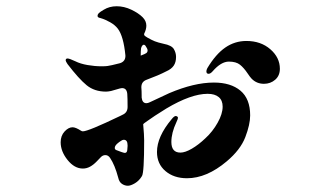

<svg xmlns="http://www.w3.org/2000/svg" viewBox="-20 -556 1040 614"><path d="M780 -187Q780 -158 764.5 -117.5Q749 -77 705 -40Q641 14 578 14Q536 14 509 -9Q482 -32 482 -70Q482 -119 529 -175Q537 -185 542 -185Q544 -185 546.5 -183.5Q549 -182 549 -180Q549 -175 544 -165Q528 -131 528 -102Q528 -68 557 -68Q572 -68 593.5 -80.5Q615 -93 637 -114Q660 -135 676 -163.5Q692 -192 692 -215Q692 -235 679.5 -245.5Q667 -256 644 -256Q591 -256 512 -209Q470 -183 451 -169Q438 -160 438 -159V-157Q441 -124 441 -107Q441 -4 434 7Q425 22 411.5 30Q398 38 389 38Q379 38 370 32Q361 26 358 12Q347 -29 332 -51Q326 -60 317 -60Q309 -60 303 -54Q300 -51 289.5 -40Q279 -29 268 -23Q257 -17 245 -17Q218 -17 196 -44.5Q174 -72 174 -101Q174 -122 186.5 -135.5Q199 -149 212 -149Q222 -149 239 -138Q242 -136 245 -136Q262 -136 364 -185L372 -189Q388 -196 388 -214Q388 -242 387 -256Q386 -267 380 -271.5Q374 -276 363 -273L335 -265Q325 -263 319 -263Q282 -263 257 -283.5Q232 -304 196 -351Q190 -360 190 -363Q190 -369 196 -369Q202 -369 221 -360Q237 -352 260 -348Q283 -344 305 -344Q318 -344 324 -345Q333 -346 364 -354Q382 -360 381 -379Q375 -440 357 -464Q348 -476 332 -485Q316 -494 302 -498Q297 -499 294.5 -500.5Q292 -502 292 -505Q292 -510 296 -514Q300 -518 312 -525Q330 -536 353 -536Q377 -536 400 -525Q423 -514 436 -501Q448 -489 448 -474Q448 -462 441 -448Q440 -443 445 -440L451 -436Q465 -428 475 -424Q485 -420 503 -416Q529 -411 536 -399Q543 -387 543 -374Q543 -357 535.5 -346Q528 -335 512 -328Q487 -315 449 -301Q432 -295 432 -277Q433 -266 433 -250V-244Q435 -226 448 -226Q453 -226 459 -229L521 -258Q601 -292 664 -292Q718 -292 749 -266Q780 -240 780 -187ZM875 -336Q875 -314 860 -301Q845 -288 824 -288Q801 -288 785 -304Q780 -309 772 -321Q760 -339 747.5 -349Q735 -359 712 -359Q687 -359 660 -328Q653 -320 647 -320Q640 -320 640 -328Q640 -332 643 -338Q670 -383 700.5 -404Q731 -425 768 -425Q814 -425 844.5 -398.5Q875 -372 875 -336ZM440 -413Q437 -413 434.5 -409.5Q432 -406 431 -401Q430 -393 430 -378L432 -379Q443 -383 447.5 -386Q452 -389 452 -395Q452 -400 445 -410Q442 -413 440 -413ZM388 -89V-91Q388 -109 376 -109Q371 -109 363 -103L359 -100Q347 -91 347 -83Q347 -78 352 -76L368 -70Q377 -67 379 -67Q386 -67 387 -76Z"/></svg>

Font: Shippori Mincho B1 ExtraBold
Style: Regular
Weight: 800
Designer: FONTDASU
Foundry: FONTDASU / Google Inc. / but / Adobe
Version: Version 3.110; ttfautohint (v1.8.3)